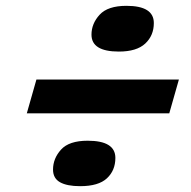

<svg xmlns="http://www.w3.org/2000/svg" viewBox="-20 -661 654 659"><path d="M72 -272 105 -388H594L561 -272ZM255 -22Q210 -22 186 -35.5Q162 -49 162 -79Q162 -117 189.5 -147.5Q217 -178 281 -178Q376 -178 376 -119Q376 -76 347 -49Q318 -22 255 -22ZM388 -484Q294 -484 294 -542Q294 -580 322 -610.5Q350 -641 414 -641Q508 -641 508 -582Q508 -539 478.5 -511.5Q449 -484 388 -484Z"/></svg>

Font: Intel One Mono Light
Style: Italic
Weight: 300
Italic angle: -16°
Monospace: yes
Designer: Fred Shallcrass
Foundry: Frere-Jones Type LLC
Version: Version 1.004